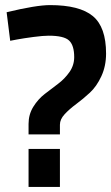

<svg xmlns="http://www.w3.org/2000/svg" viewBox="-20 -733 436 753"><path d="M396 -523Q396 -474 377.5 -434Q359 -394 332.5 -369.5Q306 -345 279 -325Q252 -305 233.5 -285Q215 -265 215 -244V-206H92V-247Q92 -284 110.5 -314Q129 -344 155.5 -364.5Q182 -385 208 -404.5Q234 -424 252.5 -450.5Q271 -477 271 -509Q271 -555 251 -574Q231 -593 171 -593Q149 -593 111 -588Q73 -583 46 -578L20 -573L6 -685Q122 -713 176 -713Q292 -713 344 -670Q396 -627 396 -523ZM92 0V-149H215V0Z"/></svg>

Font: TitilliumText22L Rg
Style: Bold
Weight: 700
Designer: Campivisivi
Foundry: Campivisivi
Version: 1.000